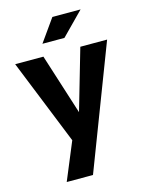

<svg xmlns="http://www.w3.org/2000/svg" viewBox="-130 -758 795 1045"><g transform="rotate(-15 267.0 -236.0)"><path d="M526 -484H375L276 -142L167 -484H8L201 -4L113 208H261ZM429 -680H270L180 -553H304Z"/></g></svg>

Font: Play
Style: Bold
Weight: 700
Designer: Jonas Hecksher
Foundry: Jonas Hecksher, Playtypeª, e-types AS
Version: Version 1.002